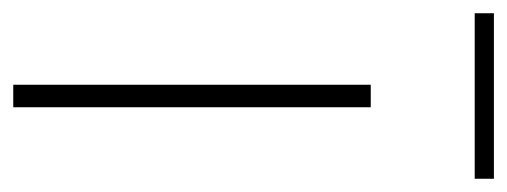

<svg xmlns="http://www.w3.org/2000/svg" viewBox="-294 -508 766 290"><g transform="rotate(90 89.0 -363.0)"><path d="M72 0V-540H106V0ZM-36 -697V-726H214V-697Z"/></g></svg>

Font: Encode Sans Condensed Condensed Thin
Style: Regular
Weight: 100
Width: 3
Designer: Multiple Designers
Foundry: Impallari Type
Version: Version 3.000; ttfautohint (v1.8.3) -l 8 -r 50 -G 200 -x 14 